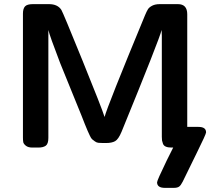

<svg xmlns="http://www.w3.org/2000/svg" viewBox="-20 -714 1058 929"><path d="M91 -49V-648Q91 -672 101 -683Q111 -694 139 -694H217Q259 -694 277 -666Q285 -653 379 -421.5Q473 -190 486 -148Q499 -199 682 -641Q690 -660 696 -669.5Q702 -679 716.5 -686.5Q731 -694 753 -694H841Q886 -694 886 -645V-100H940Q977 -100 977 -74V-73Q977 -65 932 26Q925 40 908 75Q881 130 864 165Q855 183 846.5 189Q838 195 821 195H778Q740 195 740 168Q740 159 787 62Q806 24 818 0H810Q793 0 782.5 -4.5Q772 -9 768.5 -18.5Q765 -28 764 -34Q763 -40 763 -52V-540Q763 -545 762.5 -554.5Q762 -564 762 -569Q752 -526 568 -76Q553 -40 537 -31Q521 -22 493 -22H478Q465 -22 456 -23Q447 -24 439 -30Q431 -36 426 -40Q421 -44 414.5 -58Q408 -72 404 -81Q400 -90 390.5 -113.5Q381 -137 375 -153L271 -409Q220 -542 214 -569V-47Q214 -18 201.5 -9Q189 0 165 0H137Q116 0 105 -9Q94 -18 92.5 -26.5Q91 -35 91 -49Z"/></svg>

Font: CMU Sans Serif
Style: Bold
Weight: 700
Version: Version 0.7.0